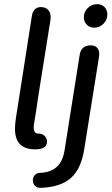

<svg xmlns="http://www.w3.org/2000/svg" viewBox="-20 -712 538 923"><path d="M149 6Q52 6 52 -93Q52 -111 56 -141L133 -634Q136 -655 147 -666.5Q158 -678 176 -678Q202 -678 214 -661.5Q226 -645 223 -619L163 -243Q157 -195 145 -126Q142 -111 142 -100Q142 -70 163 -70Q183 -70 194.5 -58.5Q206 -47 206 -31Q206 6 149 6ZM138 155Q138 140 147.5 129.5Q157 119 173 119Q222 117 251.5 91.5Q281 66 290 13L363 -448Q370 -494 417 -494Q439 -494 449.5 -479.5Q460 -465 456 -439L385 5Q370 100 321 143.5Q272 187 178 191Q159 192 148.5 181.5Q138 171 138 155ZM383 -629Q383 -655 402 -673.5Q421 -692 447 -692Q469 -692 482.5 -678Q496 -664 496 -642Q496 -617 477.5 -598Q459 -579 433 -579Q411 -579 397 -593.5Q383 -608 383 -629Z"/></svg>

Font: SN Pro
Style: Italic
Weight: 400
Italic angle: -9°
Designer: Tobias Whetton
Foundry: Supernotes
Version: Version 1.003